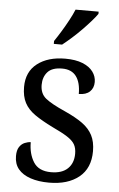

<svg xmlns="http://www.w3.org/2000/svg" viewBox="-55 -804 527 853"><g transform="rotate(5 209.0 -378.0)"><path d="M196 10Q149 10 113.5 -2Q78 -14 59 -37Q40 -60 40 -95Q40 -121 49.5 -135.5Q59 -150 73.5 -156Q88 -162 100 -162Q100 -110 123 -73.5Q146 -37 201 -37Q250 -37 275.5 -61.5Q301 -86 301 -128Q301 -153 291.5 -169.5Q282 -186 258 -201.5Q234 -217 191 -237Q142 -261 110.5 -283Q79 -305 64 -333.5Q49 -362 49 -404Q49 -472 96.5 -508.5Q144 -545 221 -545Q267 -545 298 -532.5Q329 -520 344.5 -499Q360 -478 360 -453Q360 -426 343 -410Q326 -394 294 -394Q294 -445 273.5 -472.5Q253 -500 211 -500Q166 -500 146 -477.5Q126 -455 126 -420Q126 -381 152 -360Q178 -339 239 -312Q288 -290 318.5 -268Q349 -246 364 -217Q379 -188 379 -146Q379 -70 329.5 -30Q280 10 196 10ZM164 -619Q179 -641 194.5 -666.5Q210 -692 224 -718Q238 -744 247 -766H350V-756Q341 -743 324 -723.5Q307 -704 285.5 -682Q264 -660 242 -640.5Q220 -621 201 -606H164Z"/></g></svg>

Font: Noto Serif Khmer SemiCondensed
Style: Regular
Weight: 400
Width: 4
Designer: Danh Hong and the Monotype Design Team
Foundry: Monotype Imaging Inc.
Version: Version 2.004